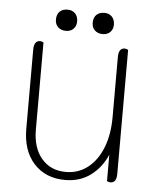

<svg xmlns="http://www.w3.org/2000/svg" viewBox="-49 -686 604 739"><g transform="rotate(5 253.0 -317.0)"><path d="M64 -173V-479Q64 -514 88 -514Q94 -514 101 -510V-173Q101 -103 136 -62Q171 -21 230 -21Q278 -21 314.5 -49.5Q351 -78 371 -129Q391 -180 391 -247V-479Q391 -514 415 -514Q421 -514 428 -510V-31Q428 4 404 4Q398 4 391 0V-102Q370 -52 328.5 -21Q287 10 230 10Q154 10 109 -39.5Q64 -89 64 -173ZM141 -602Q141 -622 152 -633Q163 -644 183 -644Q201 -644 212 -632.5Q223 -621 223 -602Q223 -584 212 -573Q201 -562 183 -562Q164 -562 152.5 -573Q141 -584 141 -602ZM283 -602Q283 -622 294 -633Q305 -644 325 -644Q343 -644 354 -632.5Q365 -621 365 -602Q365 -584 354 -573Q343 -562 325 -562Q306 -562 294.5 -573Q283 -584 283 -602Z"/></g></svg>

Font: Thasadith
Style: Regular
Weight: 400
Designer: Cadson Demak Co.,Ltd.
Foundry: Cadson Demak Co.,Ltd.
Version: Version 1.000; ttfautohint (v1.6)